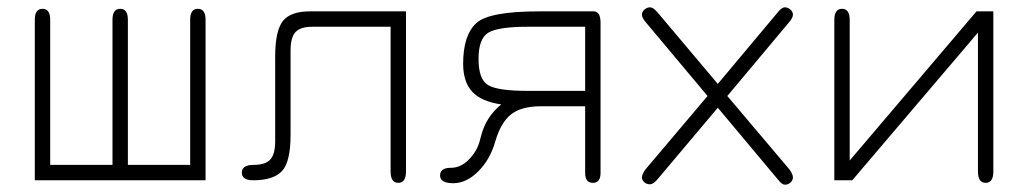

<svg xmlns="http://www.w3.org/2000/svg" viewBox="-20 -492 2805 524"><path d="M541 0H75V-438Q75 -468 96 -468Q117 -468 117 -438V-42H287V-438Q287 -468 308 -468Q329 -468 329 -438V-42H499V-438Q499 -468 520 -468Q541 -468 541 -438Z M1088 -461V-24Q1088 7 1067 7Q1046 7 1046 -24V-419H833Q800 -419 786.5 -404.5Q773 -390 773 -354V-124Q773 -50 749.5 -25Q726 0 671 0Q640 0 640 -21Q640 -42 672 -42Q704 -42 717.5 -56.5Q731 -71 731 -106V-337Q731 -407 751.5 -434Q772 -461 826 -461Z M1348 -207Q1293 -215 1268.5 -242Q1244 -269 1244 -318Q1244 -396 1280 -429Q1315 -461 1451 -461H1600Q1619 -461 1619 -430V-20Q1619 7 1598 7Q1577 7 1577 -20V-202H1457Q1403 -202 1375 -180Q1347 -158 1332 -107Q1318 -57 1285.5 -24.5Q1253 8 1217 8Q1181 8 1181 -13Q1181 -34 1210 -34Q1237 -34 1258.5 -55.5Q1280 -77 1288 -103L1293 -121Q1306 -173 1348 -207ZM1420 -244H1577V-419H1420Q1340 -419 1313 -403Q1286 -387 1286 -331Q1286 -275 1312.5 -259.5Q1339 -244 1420 -244Z M1965 -230 2135 -29Q2144 -16 2144 -8Q2144 0 2137.5 6Q2131 12 2123 12H2122Q2114 12 2104 -1L1939 -198L1773 -1Q1762 11 1754 11Q1745 11 1738.5 5.5Q1732 0 1732 -8Q1732 -16 1741 -29L1911 -230L1741 -433Q1732 -444 1732 -452Q1732 -460 1739 -466Q1746 -472 1754 -472Q1762 -472 1773 -460L1939 -263L2104 -460Q2114 -472 2122 -472Q2130 -472 2137 -466Q2144 -460 2144 -452Q2144 -444 2135 -433Z M2645 -461H2691V-24Q2691 7 2670 7Q2649 7 2649 -24V-403L2306 0H2257V-437Q2257 -468 2278 -468Q2299 -468 2299 -437V-54Z"/></svg>

Font: Jura Light
Style: Regular
Weight: 300
Designer: Daniel Johnson, Alexei Vanyashin
Foundry: Daniel Johnson
Version: Version 5.103